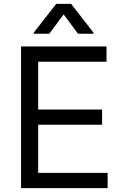

<svg xmlns="http://www.w3.org/2000/svg" viewBox="-20 -966 638 986"><path d="M88.1 0H532.7V-78.1H176.1V-325.3H504.3V-403.4H176.1V-649.1H527V-727.3H88.1ZM153.4 -792.6H233L306.8 -892L380.7 -792.6H460.2V-798.3L345.2 -946H268.5L153.4 -798.3Z"/></svg>

Font: Margiela Sans
Style: Regular
Weight: 400
Designer: Stefan Endress, Andreas Faust
Version: Version 1.100;FEAKit 1.0